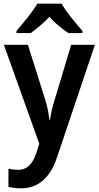

<svg xmlns="http://www.w3.org/2000/svg" viewBox="-20 -786 538 1046"><path d="M316 -766H183C159 -723 105 -658 70 -618V-606H147C177 -627 215 -658 249 -694C281 -658 320 -628 352 -606H429V-618C393 -659 340 -721 316 -766ZM1 -542 194 -3 180 41C160 104 131 139 78 139C59 139 40 136 26 133V232C44 236 66 240 95 240C185 240 252 186 290 73L497 -542H368L279 -247C266 -206 257 -168 253 -134H249C245 -172 237 -209 225 -247L132 -542Z"/></svg>

Font: Noto Sans Kannada SemiCondensed SemiBold
Style: Regular
Weight: 600
Width: 4
Designer: Jelle Bosma - Monotype Design Team
Foundry: Monotype Imaging Inc.
Version: Version 2.005